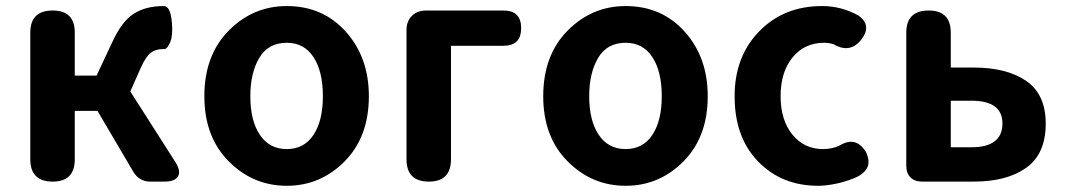

<svg xmlns="http://www.w3.org/2000/svg" viewBox="-20 -594 3482 628"><path d="M517.6 0H471.7Q435.5 0 416 -32.2L298.8 -231.4H224.6V-73.2Q224.6 0 152.3 0Q79.1 0 79.1 -73.2V-487.3Q79.1 -559.6 152.3 -559.6Q224.6 -559.6 224.6 -487.3V-346.7H295.9L346.7 -455.1Q377.9 -523.4 417 -548.8Q456.1 -574.2 515.6 -574.2H517.6Q535.2 -571.3 540.5 -534.7Q545.9 -498 541 -470.7Q539.1 -459 531.2 -445.3Q523.4 -431.6 515.6 -433.6H513.7Q489.3 -433.6 473.1 -421.4Q457 -409.2 440.4 -372.1L406.2 -294.9L552.7 -65.4Q572.3 -35.2 562.5 -17.6Q552.7 0 517.6 0Z M918 -574.2Q1036.1 -574.2 1111.3 -490.2Q1186.5 -406.2 1186.5 -279.3Q1186.5 -146.5 1107.4 -66.4Q1028.3 13.7 918 13.7Q807.6 13.7 728 -66.4Q648.4 -146.5 648.4 -279.3Q648.4 -413.1 728 -493.7Q807.6 -574.2 918 -574.2ZM918 -454.1Q857.4 -454.1 828.1 -404.8Q798.8 -355.5 798.8 -279.3Q798.8 -199.2 830.1 -152.8Q861.3 -106.4 918 -106.4Q974.6 -106.4 1005.4 -152.8Q1036.1 -199.2 1036.1 -279.3Q1036.1 -360.4 1005.4 -407.2Q974.6 -454.1 918 -454.1Z M1374 -559.6H1627Q1684.6 -559.6 1684.6 -502Q1684.6 -444.3 1627 -444.3H1455.1V-73.2Q1455.1 0 1382.8 0Q1309.6 0 1309.6 -73.2V-495.1Q1309.6 -524.4 1327.1 -542Q1344.7 -559.6 1374 -559.6Z M2026.4 -574.2Q2144.5 -574.2 2219.7 -490.2Q2294.9 -406.2 2294.9 -279.3Q2294.9 -146.5 2215.8 -66.4Q2136.7 13.7 2026.4 13.7Q1916 13.7 1836.4 -66.4Q1756.8 -146.5 1756.8 -279.3Q1756.8 -413.1 1836.4 -493.7Q1916 -574.2 2026.4 -574.2ZM2026.4 -454.1Q1965.8 -454.1 1936.5 -404.8Q1907.2 -355.5 1907.2 -279.3Q1907.2 -199.2 1938.5 -152.8Q1969.7 -106.4 2026.4 -106.4Q2083 -106.4 2113.8 -152.8Q2144.5 -199.2 2144.5 -279.3Q2144.5 -360.4 2113.8 -407.2Q2083 -454.1 2026.4 -454.1Z M2382.8 -279.3Q2382.8 -409.2 2463.4 -491.7Q2543.9 -574.2 2668.9 -574.2Q2732.4 -574.2 2788.1 -543Q2832 -511.7 2798.8 -466.8Q2761.7 -417 2707 -449.2Q2690.4 -454.1 2675.8 -454.1Q2611.3 -454.1 2572.3 -406.2Q2533.2 -358.4 2533.2 -279.3Q2533.2 -201.2 2571.8 -153.8Q2610.4 -106.4 2671.9 -106.4Q2702.1 -106.4 2726.6 -118.2Q2779.3 -150.4 2812.5 -96.7Q2827.1 -65.4 2815.9 -44.4Q2804.7 -23.4 2772.5 -10.7Q2740.2 2 2710 7.8Q2679.7 13.7 2656.2 13.7Q2537.1 13.7 2460 -65.4Q2382.8 -144.5 2382.8 -279.3Z M3165 0H2996.1Q2971.7 0 2958 -13.7Q2944.3 -27.3 2944.3 -51.8V-487.3Q2944.3 -559.6 3017.6 -559.6Q3089.8 -559.6 3089.8 -487.3V-373H3165Q3273.4 -373 3336.9 -329.1Q3400.4 -285.2 3400.4 -189.5Q3400.4 -90.8 3336.9 -45.4Q3273.4 0 3165 0ZM3089.8 -264.6V-112.3H3157.2Q3258.8 -112.3 3258.8 -190.4Q3258.8 -264.6 3157.2 -264.6Z"/></svg>

Font: GenSenMaruGothic TW TTF Bold
Style: Regular
Weight: 700
Version: Version 1.301